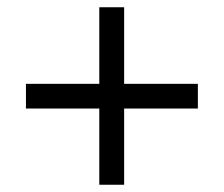

<svg xmlns="http://www.w3.org/2000/svg" viewBox="-20 -615 612 524"><path d="M318.8 -386.2H520V-318.8H318.8V-110.8H251V-318.8H50.8V-386.2H251V-595.2H318.8Z"/></svg>

Font: Open Sans Hebrew
Style: Regular
Weight: 400
Foundry: Ascender Corporation, Yanek Iontef
Version: Version 2.001;PS 002.001;hotconv 1.0.70;makeotf.lib2.5.58329